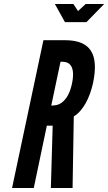

<svg xmlns="http://www.w3.org/2000/svg" viewBox="-20 -935 538 955"><path d="M303 -825 253 -915H345L368 -880L406 -915H498L410 -825ZM233 0 242 -310H213L148 0H40L196 -735H304C433 -735 472 -663 443 -523C427 -450 394 -384 347 -356L341 0ZM235 -410C250 -410 270 -411 289 -426C308 -441 327 -467 338 -519C349 -571 342 -598 329 -613C316 -628 296 -628 281 -628Z"/></svg>

Font: League Gothic Italic
Style: Regular
Weight: 400
Designer: Tyler Finck
Foundry: The League of Moveable Type
Version: Version 1.001;PS 001.001;hotconv 1.0.56;makeotf.lib2.0.21325